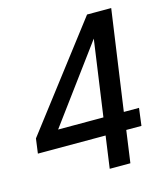

<svg xmlns="http://www.w3.org/2000/svg" viewBox="-120 -673 637 745"><g transform="rotate(-15 199.0 -300.5)"><path d="M396 -601 339 -199H400L391 -129H330L312 0H229L247 -129H-25L-17 -188L299 -601ZM300 -504 75 -199H257L259 -213Z"/></g></svg>

Font: Ropa Sans
Style: Italic
Weight: 400
Version: Version 1.100